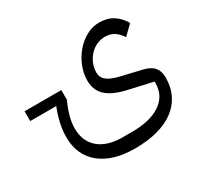

<svg xmlns="http://www.w3.org/2000/svg" viewBox="-243 -662 1122 1086"><g transform="rotate(-30 317.5 -119.5)"><path d="M-91 -255H149V-191Q130 -152 118 -109.5Q106 -67 106 -29Q106 56 161.5 103Q217 150 317 150H377Q497 150 563.5 104.5Q630 59 630 -22V-33L470 -69Q383 -89 343 -127Q303 -165 303 -227Q303 -275 321.5 -320Q340 -365 370.5 -400.5Q401 -436 441 -457.5Q481 -479 523 -479Q577 -479 614 -455.5Q651 -432 676 -389L616 -331Q595 -363 570 -378Q545 -393 513 -393Q484 -393 458 -381Q432 -369 412.5 -348Q393 -327 381.5 -299Q370 -271 370 -240Q370 -209 394.5 -189Q419 -169 473 -156L609 -124Q654 -113 675 -88.5Q696 -64 696 -22Q696 40 672.5 88.5Q649 137 604 171Q559 205 494 222.5Q429 240 347 240Q202 240 121 174Q40 108 40 -10Q40 -52 50 -98Q60 -144 79 -191H-91Z"/></g></svg>

Font: IBM Plex Sans Arabic
Style: Regular
Weight: 400
Designer: Mike Abbink, Paul van der Laan, Pieter van Rosmalen, Wael Morcos, Khajak Apelian
Foundry: Bold Monday
Version: Version 1.005